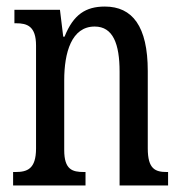

<svg xmlns="http://www.w3.org/2000/svg" viewBox="-20 -566 555 586"><path d="M20 0H241V-41H236C201 -41 176 -48 176 -108V-321C176 -405 198 -485 269 -485C325 -485 345 -432 345 -347V0H493V-41H489C454 -41 431 -50 431 -113V-349C431 -486 384 -546 300 -546C242 -546 204 -522 177 -454H173L163 -536H24V-495H29C63 -495 90 -486 90 -427V-113C90 -50 63 -41 27 -41H20Z"/></svg>

Font: Noto Serif Lao ExtCond
Style: Regular
Weight: 400
Width: 2
Designer: Monotype Design Team
Foundry: Monotype Imaging Inc.
Version: Version 2.004